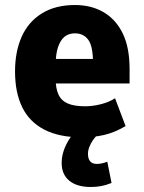

<svg xmlns="http://www.w3.org/2000/svg" viewBox="-20 -537 575 766"><path d="M308 11Q216 11 156.5 -20Q97 -51 68.5 -109.5Q40 -168 40 -252Q40 -331 66.5 -390.5Q93 -450 147 -483.5Q201 -517 279 -517Q344 -517 393 -488.5Q442 -460 469.5 -404Q497 -348 497 -261V-204H181V-302H361L351 -286Q351 -353 332 -378.5Q313 -404 279 -404Q254 -404 237.5 -390.5Q221 -377 211.5 -349Q202 -321 202 -276V-223Q202 -185 213 -160.5Q224 -136 249.5 -124.5Q275 -113 320 -113Q351 -113 383.5 -121.5Q416 -130 439 -145L481 -34Q437 -8 395 1.5Q353 11 308 11ZM342 209Q287 209 256.5 184Q226 159 226 113Q226 71 250.5 28Q275 -15 319 -46L370 0Q359 10 350.5 22.5Q342 35 336.5 49Q331 63 331 77Q331 97 340 107Q349 117 366 117Q375 117 385.5 115Q396 113 408 108L425 193Q402 202 383 205.5Q364 209 342 209Z"/></svg>

Font: Nunito Sans 7pt Condensed Black
Style: Regular
Weight: 900
Width: 3
Designer: Vernon Adams
Foundry: Vernon Adams
Version: Version 3.101;gftools[0.9.27]